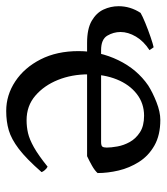

<svg xmlns="http://www.w3.org/2000/svg" viewBox="20 -528 524 603"><g transform="rotate(90 281.5 -227.0)"><path d="M115 -239Q71 -239 46 -253.5Q21 -268 10.5 -290.5Q0 -313 0 -338Q0 -375 21 -407Q31 -413 53 -422Q75 -431 97 -438.5Q119 -446 129 -448Q133 -443 138 -435Q110 -417 95.5 -392.5Q81 -368 81 -344Q81 -322 92.5 -302.5Q104 -283 138 -283H426Q438 -283 441 -287Q444 -291 444 -301Q444 -314 440.5 -334Q437 -354 426.5 -373Q416 -392 396 -405Q376 -418 344 -418Q305 -418 275.5 -395Q246 -372 230 -332.5Q214 -293 214 -243Q214 -191 231.5 -147.5Q249 -104 281 -76.5Q313 -49 358 -49Q379 -49 398.5 -53.5Q418 -58 443 -72Q468 -86 504 -115Q510 -112 515 -106Q520 -100 521 -96Q479 -48 448 -24.5Q417 -1 389.5 7Q362 15 329 15Q279 15 236 -13.5Q193 -42 167 -93Q141 -144 141 -212Q141 -278 169.5 -337Q198 -396 249 -431Q271 -445 301.5 -457Q332 -469 357 -469Q405 -469 437.5 -450.5Q470 -432 489 -402Q508 -372 516 -338Q524 -304 524 -272Q516 -263 501 -254.5Q486 -246 471 -239Z"/></g></svg>

Font: ChillKai
Style: Regular
Weight: 400
Designer: ChillType
Foundry: 寒蝉字型
Version: Version 2.000